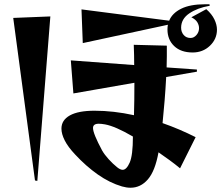

<svg xmlns="http://www.w3.org/2000/svg" viewBox="-20 -816 1040 900"><path d="M963 -789Q905 -779 867 -753Q829 -727 829 -686Q829 -666 841 -652Q853 -638 873 -638Q889 -638 901 -652Q913 -666 913 -684Q913 -698 905 -711.5Q897 -725 877 -735L947 -773Q973 -750 985 -725Q997 -700 997 -677Q997 -633 964 -601.5Q931 -570 883 -570Q828 -570 796.5 -600Q765 -630 765 -678Q765 -684 765.5 -689.5Q766 -695 767 -700L368 -614L362 -772L773 -719Q787 -754 829 -775Q871 -796 941 -796H962ZM144 30 42 -732 216 -739 155 32ZM824 -27Q800 -47 774.5 -65.5Q749 -84 723 -102Q707 -14 673 25Q639 64 592 64Q573 64 552 58Q494 41 438.5 2Q383 -37 332 -92Q299 -127 283.5 -157.5Q268 -188 268 -213Q268 -253 307.5 -275Q347 -297 423 -297Q512 -297 608 -276Q609 -309 609.5 -347.5Q610 -386 610 -428L324 -378L312 -533L609 -511Q609 -534 608.5 -558Q608 -582 607 -606L762 -602Q762 -577 762 -551.5Q762 -526 761 -500L903 -490V-480L759 -455Q756 -398 751.5 -343Q747 -288 742 -239Q822 -211 897 -173ZM603 -176Q521 -224 472 -233Q454 -236 443 -236Q416 -236 416 -216Q416 -190 459 -110Q470 -91 489.5 -69.5Q509 -48 529 -32Q544 -20 555 -20Q573 -20 588 -54Q603 -88 603 -176Z"/></svg>

Font: Reggae One
Style: Regular
Weight: 400
Designer: Fontworks Inc.
Foundry: Fontworks Inc.
Version: Version 1.100